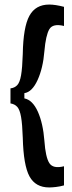

<svg xmlns="http://www.w3.org/2000/svg" viewBox="-20 -727 315 843"><path d="M26 -273V-339Q44 -341 55.5 -353Q67 -365 72.5 -396.5Q78 -428 80 -490Q82 -608 109 -657.5Q136 -707 196 -707Q223 -707 261 -697V-613Q212 -625 196.5 -598.5Q181 -572 175 -503Q169 -428 145 -375.5Q121 -323 87 -318V-295Q123 -288 146 -237Q169 -186 175 -108Q180 -37 196.5 -11Q213 15 261 3V87Q243 92 225.5 94Q208 96 196 96Q136 96 109.5 47.5Q83 -1 80 -122Q78 -182 72.5 -213.5Q67 -245 56 -257.5Q45 -270 26 -273Z"/></svg>

Font: Bricolage Grotesque 12pt Condensed Medium
Style: Regular
Weight: 500
Width: 3
Designer: Mathieu Triay
Foundry: Atelier Triay
Version: Version 1.001; ttfautohint (v1.8.4.7-5d5b);gftools[0.9.33.de